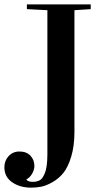

<svg xmlns="http://www.w3.org/2000/svg" viewBox="-49 -717 470 887"><path d="M294.9 -669.9V-107.9Q294.9 -42.5 280 6.6Q265.1 55.7 243.7 82Q222.2 108.4 193.1 124.8Q164.1 141.1 141.4 145.5Q118.7 149.9 95.2 149.9Q43 149.9 7.1 125Q-28.8 100.1 -28.8 55.2Q-28.8 25.9 -9.3 4.4Q10.3 -17.1 41 -17.1Q73.7 -17.1 91.8 2.4Q109.9 22 109.9 49.8Q109.9 65.9 99.9 84.5Q89.8 103 72.8 111.8L74.2 113.8Q80.6 123 103 123Q110.8 123 116.5 122.1Q122.1 121.1 130.9 117.7Q139.6 114.3 145.8 106Q151.9 97.7 157.7 84.2Q163.6 70.8 166.7 48.3Q169.9 25.9 169.9 -3.9V-669.9L75.2 -674.8V-696.8H370.1V-674.8Z"/></svg>

Font: VidalokaRegular
Style: Regular
Weight: 400
Designer: Cyreal (www.cyreal.org)
Foundry: Cyreal (www.cyreal.org)
Version: Version 1.000